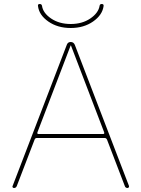

<svg xmlns="http://www.w3.org/2000/svg" viewBox="-20 -940 705 960"><path d="M170 -910Q168 -920 179 -920Q188 -920 190 -911Q195 -875 235.5 -847.5Q276 -820 333.5 -820Q391 -820 431.5 -847.5Q472 -875 478 -911Q479 -920 489 -920Q499 -920 498 -910Q492 -865 445.5 -832.5Q399 -800 333.5 -800Q268 -800 221.5 -832.5Q175 -865 170 -910ZM167 -278Q165 -270 172 -270H496Q503 -270 501 -278L335 -712Q335 -713 334 -713Q333 -713 333 -712ZM50 0Q46 0 43.5 -3Q41 -6 43 -10L314 -716Q319 -730 333.5 -730Q348 -730 354 -716L625 -10Q626 -6 623.5 -3Q621 0 618 0Q607 0 604 -10L515 -242Q511 -250 504 -250H164Q156 -250 153 -242L64 -10Q60 0 50 0Z"/></svg>

Font: Rounded Mplus 1c Thin
Style: Regular
Weight: 250
Version: Version 1.059.20150529